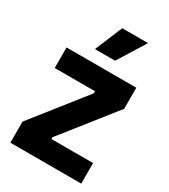

<svg xmlns="http://www.w3.org/2000/svg" viewBox="-183 -827 805 915"><g transform="rotate(30 220.0 -369.5)"><path d="M25 0V-116L252 -403V-414H30V-527H414V-411L186 -123V-113H415V0ZM262 -588H151L214 -739H356Z"/></g></svg>

Font: Bricolage Grotesque 36pt SemiCondensed
Style: Bold
Weight: 700
Width: 4
Designer: Mathieu Triay
Foundry: Atelier Triay
Version: Version 1.001;gftools[0.9.33.dev8+g029e19f]